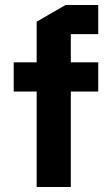

<svg xmlns="http://www.w3.org/2000/svg" viewBox="-20 -750 449 770"><path d="M35 -383V-500H127V-663L243 -730H374V-613H264V-500H374V-383H264V0H127V-383Z"/></svg>

Font: Quantico
Style: Bold
Weight: 700
Designer: Matt Desmond
Foundry: MADtype
Version: Version 2.002